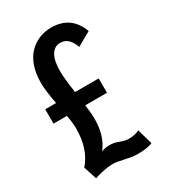

<svg xmlns="http://www.w3.org/2000/svg" viewBox="-177 -798 804 903"><g transform="rotate(-30 225.0 -346.0)"><path d="M75 14 52 -58Q111 -123 111 -237.5Q111 -266 103 -309H30V-387H89Q74.5 -463 74.5 -505Q74.5 -555 88.2 -594Q102 -633 125.8 -657Q149.5 -681 180 -693.5Q210.5 -706 246 -706Q353.5 -706 391 -603.5L315.5 -561Q305 -590 288.8 -606.2Q272.5 -622.5 246 -622.5Q216 -622.5 198 -594Q180 -565.5 180 -505Q180 -471 192 -387H320.5V-309H202.5Q209 -261 209 -234.5Q209 -138 162.5 -82Q183 -90 208.5 -90Q232 -90 256.5 -80Q281 -70 300.5 -70Q336 -70 359.5 -82.5L383 0.5Q357 13 300.5 13Q276 13 235.5 3.8Q195 -5.5 178 -5.5Q150 -5.5 117.2 2Q84.5 9.5 75 14Z"/></g></svg>

Font: League Mono Condensed Medium
Style: Regular
Weight: 500
Width: 1
Designer: Tyler Finck
Foundry: The League of Moveable Type / Tyler Finck
Version: Version 2.210